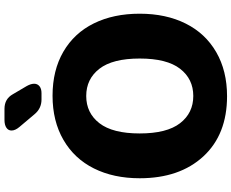

<svg xmlns="http://www.w3.org/2000/svg" viewBox="-109 -919 1044 866"><g transform="rotate(-90 413.0 -486.0)"><path d="M458 -887.2Q468.3 -868.7 468.3 -854Q468.3 -838.9 457 -829.8Q445.8 -820.8 425.8 -820.8H397Q356.4 -820.8 330.1 -853L272.9 -920.9Q257.3 -939.5 257.3 -956.1Q257.3 -970.7 270 -979.2Q282.7 -987.8 305.2 -987.8H355Q399.9 -987.8 420.9 -950.2ZM42 -377.9Q42 -495.6 86.2 -584.2Q130.4 -672.9 215.1 -721.9Q299.8 -771 414.1 -771Q528.8 -771 612.8 -722.2Q696.8 -673.3 740.5 -584.7Q784.2 -496.1 784.2 -377.9Q784.2 -259.3 739.7 -170.4Q695.3 -81.5 610.8 -32.7Q526.4 16.1 412.1 16.1Q239.3 16.1 140.6 -90.8Q42 -197.8 42 -377.9ZM244.1 -377.9Q244.1 -255.4 290.3 -195.8Q336.4 -136.2 413.1 -136.2Q489.7 -136.2 535.9 -195.8Q582 -255.4 582 -377.9Q582 -500 535.9 -559.6Q489.7 -619.1 413.1 -619.1Q336.4 -619.1 290.3 -559.6Q244.1 -500 244.1 -377.9Z"/></g></svg>

Font: Jellee Roman
Style: Bold
Weight: 700
Designer: Alfredo Marco Pradil
Foundry: Alfredo Marco Pradil and JAM Design
Version: Version 1.000